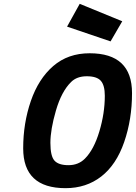

<svg xmlns="http://www.w3.org/2000/svg" viewBox="-20 -970 709 1002"><path d="M396 -950 618 -859 557 -754 330 -831ZM423 -142Q470 -189 498.5 -284Q527 -379 527 -470Q527 -525 506 -548.5Q485 -572 433 -572Q381 -572 351 -542Q301 -493 272 -393.5Q243 -294 243 -224.5Q243 -155 264.5 -131.5Q286 -108 337.5 -108Q389 -108 423 -142ZM322 12Q101 12 101 -196Q101 -327 141 -443Q181 -559 258 -625.5Q335 -692 448 -692Q669 -692 669 -484Q669 -347 628 -228.5Q587 -110 508.5 -49Q430 12 322 12Z"/></svg>

Font: Titillium Web
Style: Bold Italic
Weight: 700
Italic angle: -13°
Version: Version 1.001;PS 57.000;hotconv 1.0.70;makeotf.lib2.5.55311